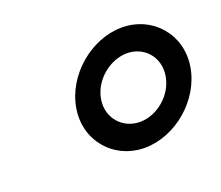

<svg xmlns="http://www.w3.org/2000/svg" viewBox="-66 -870 571 495"><g transform="rotate(-20 220.0 -623.0)"><path d="M125 -623C111 -537 173 -467 257 -467C341 -467 424 -537 438 -623C452 -709 390 -779 306 -779C222 -779 139 -709 125 -623ZM193 -623C201 -673 249 -712 296 -712C343 -712 378 -673 370 -623C362 -573 315 -534 268 -534C221 -534 185 -573 193 -623Z"/></g></svg>

Font: Charger Pro
Style: BdNarObl
Weight: 700
Designer: Jasper
Foundry: Cannot Into Space Fonts
Version: Version 1.09